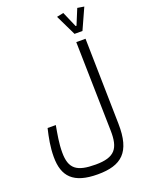

<svg xmlns="http://www.w3.org/2000/svg" viewBox="-191 -995 967 1255"><g transform="rotate(-20 293.0 -367.0)"><path d="M265.1 167C429.2 167 508.3 102.1 503.9 -98.1L491.7 -693.4H427.2L440.9 -74.2C443.8 50.8 408.2 102.1 273.4 102.1C142.1 102.1 94.2 66.9 94.2 -47.4C94.2 -109.9 105.5 -168.5 116.2 -230H59.1C44.4 -168 32.2 -106.4 32.2 -38.1C32.2 96.2 94.2 167 265.1 167ZM435.1 -748H490.2L556.2 -894L509.8 -901.4L465.3 -793.5H459.5L412.6 -901.4L365.7 -891.6Z"/></g></svg>

Font: Cascadia Code Light
Style: Regular
Weight: 300
Monospace: yes
Designer: Aaron Bell
Foundry: Saja Typeworks
Version: Version 2404.023